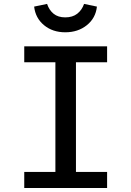

<svg xmlns="http://www.w3.org/2000/svg" viewBox="-20 -938 655 958"><path d="M514.4 -706.7V-627.2H359V-80H514.4V0H101V-80H256.4V-627.2H101V-706.7ZM305.6 -776.9Q242.6 -776.9 199.7 -812.3Q156.9 -847.7 150.3 -905.1L214.9 -918.5Q225.1 -887.7 247.4 -869.5Q269.7 -851.3 305.6 -851.3Q342.1 -851.3 365.4 -869.5Q388.7 -887.7 399.5 -918.5L463.6 -905.1Q457.4 -847.7 413.3 -812.3Q369.2 -776.9 305.6 -776.9Z"/></svg>

Font: Fira Code Retina
Style: Regular
Weight: 450
Monospace: yes
Designer: Carrois Corporate, Edenspiekermann AG, Nikita Prokopov
Foundry: Carrois Corporate, Edenspiekermann AG, Nikita Prokopov
Version: Version 6.002